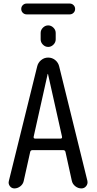

<svg xmlns="http://www.w3.org/2000/svg" viewBox="-20 -1052 540 1072"><path d="M246.1 -638.7 168 -289.1Q166 -278.3 175.8 -278.3H318.4Q328.1 -278.3 326.2 -289.1L248 -638.7Q248 -639.6 247.1 -639.6Q246.1 -639.6 246.1 -638.7ZM60.5 0Q44.9 0 35.2 -12.7Q25.4 -25.4 29.3 -41L187.5 -680.7Q192.4 -702.1 209.5 -716.3Q226.6 -730.5 249 -730.5Q271.5 -730.5 288.6 -716.3Q305.7 -702.1 310.5 -680.7L467.8 -43Q471.7 -26.4 461.4 -13.2Q451.2 0 434.6 0Q416 0 400.4 -12.2Q384.8 -24.4 380.9 -43L345.7 -203.1Q343.8 -213.9 332 -213.9H162.1Q150.4 -213.9 148.4 -203.1L112.3 -41Q108.4 -23.4 93.3 -11.7Q78.1 0 60.5 0ZM369.1 -971.7H128.9Q116.2 -971.7 107.4 -980.5Q98.6 -989.3 98.6 -1002Q98.6 -1014.6 107.4 -1023.4Q116.2 -1032.2 128.9 -1032.2H369.1Q381.8 -1032.2 390.6 -1023.4Q399.4 -1014.6 399.4 -1002Q399.4 -989.3 390.6 -980.5Q381.8 -971.7 369.1 -971.7ZM207 -868.2Q207 -884.8 219.7 -897.5Q232.4 -910.2 249 -910.2Q265.6 -910.2 278.3 -897.5Q291 -884.8 291 -868.2V-832Q291 -815.4 278.3 -802.7Q265.6 -790 249 -790Q232.4 -790 219.7 -802.7Q207 -815.4 207 -832Z"/></svg>

Font: Rounded-X Mgen+ 1mn regular
Style: Regular
Weight: 400
Designer: [Source Han Sans]
Ryoko NISHIZUKA  (kana & ideographs); Paul D. Hunt (Latin, Greek & Cyrillic); Wenlong ZHANG  (bopomofo
Version: Version 1.059.20150602